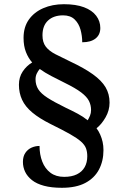

<svg xmlns="http://www.w3.org/2000/svg" viewBox="-20 -780 584 913"><path d="M274 113Q225 113 189.5 103.5Q154 94 132 76.5Q110 59 99.5 37Q89 15 89 -10Q89 -36 100.5 -53Q112 -70 130 -78Q148 -86 168 -86Q168 -45 181 -11.5Q194 22 220 41.5Q246 61 285 61Q321 61 345.5 49Q370 37 382.5 15Q395 -7 395 -37Q395 -58 389 -74.5Q383 -91 365 -107Q347 -123 312.5 -142.5Q278 -162 221 -190Q167 -217 133.5 -245Q100 -273 85 -305.5Q70 -338 70 -377Q70 -413 88 -440Q106 -467 133 -483Q115 -503 103.5 -532Q92 -561 92 -600Q92 -651 117 -686.5Q142 -722 185.5 -741Q229 -760 284 -760Q341 -760 379.5 -745.5Q418 -731 437.5 -705Q457 -679 457 -647Q457 -615 434.5 -597Q412 -579 371 -579Q371 -609 363 -638.5Q355 -668 335 -687.5Q315 -707 280 -707Q235 -707 208.5 -682.5Q182 -658 182 -612Q182 -579 197.5 -558.5Q213 -538 243 -522.5Q273 -507 315 -487Q381 -456 422 -426.5Q463 -397 482 -365Q501 -333 501 -292Q501 -255 482 -222Q463 -189 439 -170Q449 -157 456.5 -140Q464 -123 468 -105Q472 -87 472 -66Q472 -14 450.5 26.5Q429 67 385.5 90Q342 113 274 113ZM397 -208Q403 -218 408 -230Q413 -242 413 -257Q413 -280 403 -300Q393 -320 366 -340.5Q339 -361 288 -386Q254 -403 224 -418.5Q194 -434 169 -452Q161 -443 155 -430.5Q149 -418 149 -403Q149 -376 162 -355.5Q175 -335 206 -315Q237 -295 292 -268Q324 -253 350 -239Q376 -225 397 -208Z"/></svg>

Font: Noto Serif Kannada SemiBold
Style: Regular
Weight: 600
Version: Version 2.003